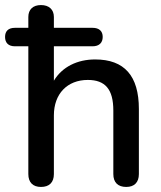

<svg xmlns="http://www.w3.org/2000/svg" viewBox="-41 -732 637 759"><path d="M121 7C154 7 172 -11 172 -44V-276C172 -361 225 -416 306 -416C375 -416 407 -379 407 -295V-44C407 -11 425 7 458 7C490 7 508 -11 508 -44V-301C508 -432 451 -497 335 -497C265 -497 205 -468 172 -413V-549H325C351 -549 365 -563 365 -586C365 -609 351 -622 325 -622H172V-665C172 -694 153 -712 121 -712C89 -712 71 -694 71 -665V-622H18C-8 -622 -21 -609 -21 -586C-21 -563 -8 -549 18 -549H71V-44C71 -11 89 7 121 7Z"/></svg>

Font: Nunito SemiBold
Style: Regular
Weight: 600
Designer: Vernon Adams
Foundry: Vernon Adams
Version: Version 3.602